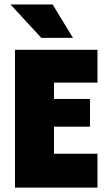

<svg xmlns="http://www.w3.org/2000/svg" viewBox="-20 -851 493 871"><path d="M47.9 0V-625H422.2V-476.4H225V-402.1H388.2V-276.4H225V-153.5H422.2V0ZM167.4 -679.2 27.8 -830.6H218.7L311.1 -679.2Z"/></svg>

Font: Afacad Flux Black
Style: Regular
Weight: 900
Designer: Kristian Moeller
Foundry: Dicotype
Version: Version 1.100